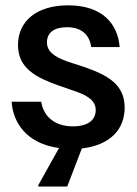

<svg xmlns="http://www.w3.org/2000/svg" viewBox="-20 -532 502 702"><path d="M225.8 150 279.2 10.8C380.8 -0.8 435.8 -57.5 435.8 -138.3C435.8 -225.8 370 -258.3 286.7 -287.5L227.5 -306.7C176.7 -325 151.7 -344.2 151.7 -377.5C151.7 -411.7 176.7 -432.5 225 -432.5C281.7 -432.5 308.3 -400.8 313.3 -360H417.5C410.8 -445 354.2 -512.5 229.2 -512.5C114.2 -512.5 45.8 -455 45.8 -367.5C45.8 -280.8 114.2 -247.5 197.5 -218.3L257.5 -197.5C307.5 -180 330 -160 330 -129.2C330 -94.2 302.5 -70 246.7 -70C173.3 -70 137.5 -113.3 130.8 -160H22.5C27.5 -84.2 76.7 -6.7 195.8 9.2L120 145V150Z"/></svg>

Font: Familjen Grotesk Medium
Style: Regular
Weight: 500
Designer: Anders Wikstroem, Jonas Baeckman, Matilda Gysing, Kristian Moeller
Foundry: Familjen STHLM AB
Version: Version 2.000